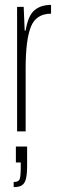

<svg xmlns="http://www.w3.org/2000/svg" viewBox="-20 -538 241 786"><path d="M50 -510H77L81 -413H85Q95 -474 121 -496Q147 -518 189 -518V-482Q128 -482 106.5 -428.5Q85 -375 85 -259V0H50ZM65 144V127H45V62H91V137Q91 174 86.5 193Q82 212 70.5 220Q59 228 36 228V207Q56 207 60.5 195.5Q65 184 65 144Z"/></svg>

Font: Saira Ultra Condensed Thin
Style: Regular
Weight: 100
Width: 1
Designer: Hector Gatti with collaboration of the Omnibus-Type team
Foundry: Omnibus-Type
Version: Version 1.001; ttfautohint (v1.8)